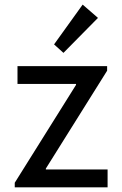

<svg xmlns="http://www.w3.org/2000/svg" viewBox="-20 -800 522 820"><path d="M43 -19.5 304.7 -437.5V-441.4H54.7V-517.6H437.5V-498L175.8 -80.1V-76.2H439.5V0H43ZM210.9 -610.4 333 -780.3 398.4 -723.6 251 -574.2Z"/></svg>

Font: Reddit Sans Chocolate
Style: Regular
Weight: 400
Designer: Stephen Hutchings
Foundry: Reddit
Version: Version 1.013